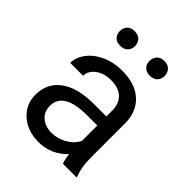

<svg xmlns="http://www.w3.org/2000/svg" viewBox="-207 -835 958 958"><g transform="rotate(45 272.0 -355.5)"><path d="M394.5 0Q386.7 -15.6 381.8 -55.7Q318.8 9.8 231.4 9.8Q153.3 9.8 103.3 -34.4Q53.2 -78.6 53.2 -146.5Q53.2 -229 116 -274.7Q178.7 -320.3 292.5 -320.3H380.4V-361.8Q380.4 -409.2 352.1 -437.3Q323.7 -465.3 268.6 -465.3Q220.2 -465.3 187.5 -440.9Q154.8 -416.5 154.8 -381.8H64Q64 -421.4 92 -458.3Q120.1 -495.1 168.2 -516.6Q216.3 -538.1 273.9 -538.1Q365.2 -538.1 417 -492.4Q468.8 -446.8 470.7 -366.7V-123.5Q470.7 -50.8 489.3 -7.8V0ZM244.6 -68.8Q287.1 -68.8 325.2 -90.8Q363.3 -112.8 380.4 -147.9V-256.3H309.6Q143.6 -256.3 143.6 -159.2Q143.6 -116.7 171.9 -92.8Q200.2 -68.8 244.6 -68.8ZM126.5 -669.4Q126.5 -691.4 139.9 -706.3Q153.3 -721.2 179.7 -721.2Q206.1 -721.2 219.7 -706.3Q233.4 -691.4 233.4 -669.4Q233.4 -647.5 219.7 -632.8Q206.1 -618.2 179.7 -618.2Q153.3 -618.2 139.9 -632.8Q126.5 -647.5 126.5 -669.4ZM336.4 -668.5Q336.4 -690.4 349.9 -705.6Q363.3 -720.7 389.6 -720.7Q416 -720.7 429.7 -705.6Q443.4 -690.4 443.4 -668.5Q443.4 -646.5 429.7 -631.8Q416 -617.2 389.6 -617.2Q363.3 -617.2 349.9 -631.8Q336.4 -646.5 336.4 -668.5Z"/></g></svg>

Font: Roboto
Style: Regular
Weight: 400
Designer: Google
Version: Version 2.001047; 2015